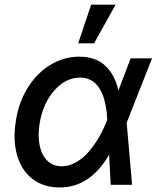

<svg xmlns="http://www.w3.org/2000/svg" viewBox="-20 -797 683 828"><path d="M235.4 11.4Q166.5 11 119.1 -26.1Q71.7 -63.2 53.3 -129.3Q34.8 -195.3 49 -279.1Q61.4 -358.3 101 -420.8Q140.6 -483.3 198.3 -517.9Q256 -552.6 321.7 -552.6Q392.4 -552.6 433.8 -513.8Q475.1 -475.1 490.4 -407.3H490.8L543.3 -545.5H635.7L527.7 -271.3L526.3 -266.7L549.7 0H457.4L450.6 -129.6Q367.2 12.8 235.4 11.4ZM442.5 -280.5V-280.9Q441.8 -296.9 440.2 -311.8Q438.6 -326.7 434.8 -345.5Q431.1 -364.3 425.8 -380.1Q420.5 -396 411.4 -411.6Q402.3 -427.2 390.8 -438Q379.3 -448.9 362.6 -455.6Q345.9 -462.4 326 -462.4Q263.5 -462.4 214.5 -407.1Q165.5 -351.9 150.9 -265.6Q142.4 -212.7 150.9 -170.5Q159.4 -128.2 184.1 -104Q208.8 -79.9 246.1 -79.9Q274.1 -79.9 301.3 -93.8Q328.5 -107.6 349.1 -128.2Q369.7 -148.8 388.5 -176.1Q407.3 -203.5 419.2 -227.3Q431.1 -251.1 440.3 -274.9ZM317.1 -610.1 373.2 -777H478.7L385.7 -610.1Z"/></svg>

Font: Karasuma Gothic
Style: Medium Italic
Weight: 500
Italic angle: 9.39998°
Designer: Rasmus Andersson / Ryoko Nishizuka
Foundry: Genbu
Version: Version 1.00